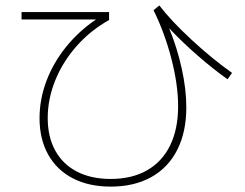

<svg xmlns="http://www.w3.org/2000/svg" viewBox="-20 -695 904 709"><path d="M126 -258.8Q126 -328.1 151.4 -395.8Q176.8 -463.4 223.9 -521.7Q271 -580.1 334.5 -623H59.6V-650.4H382.8V-621.1Q314.5 -583 263.2 -525.1Q211.9 -467.3 184.1 -398.4Q156.2 -329.6 156.2 -258.8Q156.2 -189.5 184.1 -138.9Q211.9 -88.4 264.2 -61.3Q316.4 -34.2 388.7 -34.2Q466.8 -34.2 522.7 -65.9Q578.6 -97.7 608.2 -158Q637.7 -218.3 637.7 -302.7Q637.7 -382.3 612.8 -478.5Q587.9 -574.7 546.9 -657.2L568.4 -674.8Q611.8 -618.2 687.5 -548.1Q763.2 -478 836.9 -425.8L820.3 -402.3Q767.1 -439.9 710.2 -489.5Q653.3 -539.1 604.5 -590.8Q634.3 -518.6 651.1 -441.9Q668 -365.2 668 -298.8Q668 -207.5 634.5 -141.6Q601.1 -75.7 538.3 -40.8Q475.6 -5.9 388.7 -5.9Q308.1 -5.9 248.8 -36.6Q189.5 -67.4 157.7 -124.5Q126 -181.6 126 -258.8Z"/></svg>

Font: Pretendard GOV Thin
Style: Regular
Weight: 100
Designer: Base glyphs from Inter by Rasmus Andersson; Hangeul glyphs from Noto Sans CJK(Source Han Sans) by Jang Soo-young and Kan
Foundry: Kil Hyung-jin
Version: Version 1.309